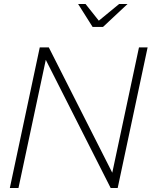

<svg xmlns="http://www.w3.org/2000/svg" viewBox="-20 -936 755 956"><path d="M29 0 178 -700H223L539 -76L672 -700H715L566 0H531L208 -638L72 0ZM441 -802 369 -916H406L472 -833L573 -916H615L493 -802Z"/></svg>

Font: Red Hat Display VF
Style: Italic
Weight: 300
Italic angle: -12°
Designer: Pentagram, MCKL
Foundry: Pentagram, MCKL
Version: Version 1.023